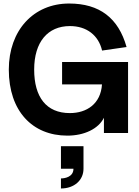

<svg xmlns="http://www.w3.org/2000/svg" viewBox="-20 -755 787 1090"><path d="M570 0H707V-403H332.5V-276H559C552 -165.5 472.5 -113 376.5 -113C243 -113 174 -203.5 174 -360C174 -516 250.5 -607 377 -607C472 -607 539.5 -554.5 559.5 -468L698.5 -488C652.5 -652.5 545 -735 372.5 -735C170.5 -735 30 -583 30 -360C30 -123.5 164.5 15 362.5 15C458 15 539 -23.5 570 -86.5ZM326 258V315C401 315 454 268.5 454 203V75H326V203H397C397 249 349 258 326 258Z"/></svg>

Font: Vela Sans ExtBd
Style: Regular
Weight: 800
Designer: Principal design: Mikhail Sharanda - project Manrope.
Design modification: Ravid Balaliev
Foundry: Mikhail Sharanda
Version: Version 1.001